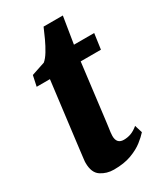

<svg xmlns="http://www.w3.org/2000/svg" viewBox="-178 -764 725 846"><g transform="rotate(-30 184.5 -340.5)"><path d="M219.5 -189.5Q217.5 -173.5 215.8 -161.5Q214 -149.5 212.8 -140Q211.5 -130.5 211.5 -122Q211.5 -102 220.5 -92Q229.5 -82 247.5 -82Q267 -82 284.5 -88.5Q302 -95 320.5 -110.5L332.5 -71.5Q318.5 -55.5 294.2 -36.5Q270 -17.5 233.2 -3.8Q196.5 10 144 10Q107.5 10 78.8 -9Q50 -28 50 -78Q50 -80.5 50.2 -85.5Q50.5 -90.5 52 -102Q53.5 -113.5 56 -135Q58.5 -156.5 63 -192L98.5 -476.5H31L42.5 -530L111.5 -553Q126 -565 140.2 -588.5Q154.5 -612 167.2 -639.5Q180 -667 190 -691H288L266 -555H369L358 -476.5H255Z"/></g></svg>

Font: Merriweather Light 18pt Black
Style: Italic
Weight: 900
Italic angle: -7.8°
Version: Version 2.101